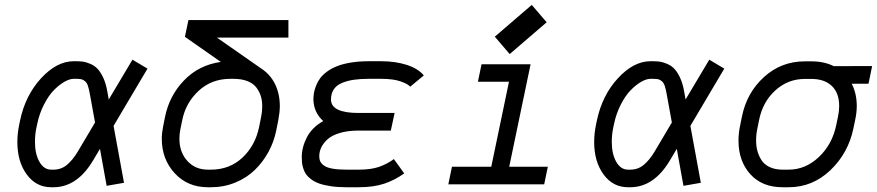

<svg xmlns="http://www.w3.org/2000/svg" viewBox="-20 -767 3649 799"><path d="M367.2 -99.1Q300.8 12.2 202.1 12.2H192.9Q130.4 12.2 91.3 -41Q52.2 -94.2 52.2 -176.3Q52.2 -211.9 60.1 -249L63.5 -265.6Q85.4 -370.1 150.9 -441.2Q216.3 -512.2 286.6 -512.2H295.9Q312.5 -512.2 325 -510.5Q337.4 -508.8 354.7 -501.7Q372.1 -494.6 384.5 -482.2Q397 -469.7 408.7 -445.6Q420.4 -421.4 426.3 -388.2L432.6 -353L531.2 -518.6L593.8 -481.4L452.6 -243.2L496.1 -6.3L423.8 6.3L396 -147.5ZM375.5 -257.3 354 -375.5Q350.1 -397.5 345.7 -410.2Q341.3 -422.9 333.7 -429.2Q326.2 -435.5 318.4 -437.3Q310.5 -439 295.9 -439H286.6Q269.5 -439 247.8 -426.5Q226.1 -414.1 204.1 -391.6Q182.1 -369.1 163.1 -332Q144 -294.9 134.8 -251L131.3 -234.4Q125.5 -207 125.5 -176.3Q125.5 -126.5 144 -93.8Q162.6 -61 192.9 -61H202.1Q234.9 -61 258.8 -81.1Q282.7 -101.1 303.7 -136.2Z M737.8 -264.6 730 -225.6Q726.6 -208.5 726.6 -189.5Q726.6 -134.3 759.3 -97.7Q792 -61 845.2 -61H857.4Q936 -61 989.5 -111.6Q1043 -162.1 1058.6 -240.2L1066.4 -279.3Q1071.3 -302.2 1071.3 -324.7Q1071.3 -347.2 1065.7 -366Q1060.1 -384.8 1047.4 -402.1Q1034.7 -419.4 1010.3 -429.2Q985.8 -439 951.2 -439H939Q860.4 -439 806.4 -388.9Q752.4 -338.9 737.8 -264.6ZM764.2 -683.6H1180.2V-610.4H882.8L1068.4 -481Q1105 -457 1124.8 -416.7Q1144.5 -376.5 1144.5 -324.7Q1144.5 -300.8 1137.7 -264.6L1129.9 -225.6Q1120.6 -178.2 1097.7 -135.7Q1074.7 -93.3 1040.8 -60.1Q1006.8 -26.9 959.2 -7.3Q911.6 12.2 857.4 12.2H845.2Q760.7 12.2 707 -46.1Q653.3 -104.5 653.3 -189.5Q653.3 -213.4 658.7 -240.2L666.5 -279.3Q684.1 -368.2 745.8 -432.4Q807.6 -496.6 898.9 -509.3L749.5 -613.8Z M1325.2 -263.2Q1286.1 -298.3 1284.2 -351.6Q1284.2 -366.7 1286.6 -380.9Q1289.1 -395 1295.7 -411.4Q1302.2 -427.7 1312.7 -441.9Q1323.2 -456.1 1341.3 -469.2Q1359.4 -482.4 1382.8 -491.7Q1406.2 -501 1439.9 -506.6Q1473.6 -512.2 1514.6 -512.2H1566.4Q1625 -512.2 1672.4 -497.1Q1719.7 -481.9 1743.7 -453.1L1687 -406.2Q1678.7 -417 1647.9 -428Q1617.2 -439 1566.4 -439H1514.6Q1479.5 -439 1452.6 -435.1Q1425.8 -431.2 1403.3 -421.9Q1380.9 -412.6 1369.1 -395.3Q1357.4 -377.9 1357.4 -353Q1357.4 -296.9 1472.2 -296.9H1622.1L1606.4 -223.6H1472.2Q1427.2 -223.6 1394 -213.6Q1360.8 -203.6 1343 -187.3Q1325.2 -170.9 1316.9 -153.3Q1308.6 -135.7 1308.6 -117.2Q1308.6 -104.5 1312.7 -95.5Q1316.9 -86.4 1328.1 -78.1Q1339.4 -69.8 1362.5 -65.4Q1385.7 -61 1420.9 -61H1472.7Q1523.9 -61 1557.1 -72.5Q1590.3 -84 1619.1 -105L1662.1 -45.4Q1623.5 -17.6 1579.1 -2.7Q1534.7 12.2 1472.7 12.2H1420.9Q1384.8 12.2 1356 7.8Q1327.1 3.4 1308.1 -3.4Q1289.1 -10.3 1275.1 -20.8Q1261.2 -31.2 1253.9 -41.5Q1246.6 -51.8 1242.2 -65.7Q1237.8 -79.6 1236.8 -89.8Q1235.8 -100.1 1235.8 -113.8Q1235.8 -154.3 1257.1 -195.6Q1278.3 -236.8 1325.2 -263.2Z M2244.6 0H1845.7L1860.8 -73.2H2024.4L2098.1 -426.8H1968.8L1983.9 -499.5H2188L2099.1 -73.2H2259.8ZM2101.1 -542 2039.1 -614.3 2192.9 -746.6 2254.9 -674.3Z M2767.6 -99.1Q2701.2 12.2 2602.5 12.2H2593.3Q2530.8 12.2 2491.7 -41Q2452.6 -94.2 2452.6 -176.3Q2452.6 -211.9 2460.4 -249L2463.9 -265.6Q2485.8 -370.1 2551.3 -441.2Q2616.7 -512.2 2687 -512.2H2696.3Q2712.9 -512.2 2725.3 -510.5Q2737.8 -508.8 2755.1 -501.7Q2772.5 -494.6 2784.9 -482.2Q2797.4 -469.7 2809.1 -445.6Q2820.8 -421.4 2826.7 -388.2L2833 -353L2931.6 -518.6L2994.1 -481.4L2853 -243.2L2896.5 -6.3L2824.2 6.3L2796.4 -147.5ZM2775.9 -257.3 2754.4 -375.5Q2750.5 -397.5 2746.1 -410.2Q2741.7 -422.9 2734.1 -429.2Q2726.6 -435.5 2718.8 -437.3Q2710.9 -439 2696.3 -439H2687Q2669.9 -439 2648.2 -426.5Q2626.5 -414.1 2604.5 -391.6Q2582.5 -369.1 2563.5 -332Q2544.4 -294.9 2535.2 -251L2531.7 -234.4Q2525.9 -207 2525.9 -176.3Q2525.9 -126.5 2544.4 -93.8Q2563 -61 2593.3 -61H2602.5Q2635.3 -61 2659.2 -81.1Q2683.1 -101.1 2704.1 -136.2Z M3545.4 -325.7Q3545.4 -298.3 3538.6 -267.1L3531.2 -231.9Q3509.8 -129.4 3435.5 -58.6Q3361.3 12.2 3261.7 12.2H3236.3Q3151.4 12.2 3102.3 -42.2Q3053.2 -96.7 3053.2 -182.1Q3053.2 -213.9 3060.5 -247.1L3067.4 -281.2Q3087.4 -380.9 3159.2 -446.3Q3231 -511.7 3329.1 -511.7H3356.9Q3409.7 -511.7 3449.7 -491.7L3609.4 -492.2L3594.2 -418.5H3524.4Q3545.4 -377.9 3545.4 -325.7ZM3356.9 -438.5H3329.1Q3258.8 -438.5 3206.3 -390.6Q3153.8 -342.8 3138.7 -266.6L3131.8 -232.4Q3126.5 -208 3126.5 -182.1Q3126.5 -159.7 3131.6 -139.9Q3136.7 -120.1 3148.2 -101.6Q3159.7 -83 3182.4 -72Q3205.1 -61 3236.3 -61H3261.7Q3332 -61 3387.7 -113.5Q3443.4 -166 3460 -246.6L3467.3 -281.7Q3472.2 -304.2 3472.2 -325.7Q3472.2 -379.9 3441.7 -409.2Q3411.1 -438.5 3356.9 -438.5Z"/></svg>

Font: Anka/Coder
Style: Italic
Weight: 400
Italic angle: -12°
Monospace: yes
Version: Version 001.100